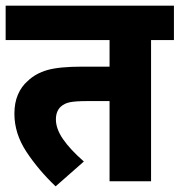

<svg xmlns="http://www.w3.org/2000/svg" viewBox="-20 -642 636 680"><path d="M515 -500V0H368V-284H289Q248 -284 228 -280Q208 -276 195 -264Q178 -248 178 -219Q178 -186 203 -149.5Q228 -113 277 -70L177 18Q116 -40 73.5 -104.5Q31 -169 31 -239Q31 -278 43.5 -307Q56 -336 78 -355Q106 -382 148 -394Q190 -406 272 -406H368V-500H0V-622H596V-500Z"/></svg>

Font: Noto Sans Devanagari UI SemiCondensed ExtraBold
Style: Regular
Weight: 800
Width: 4
Designer: Jelle Bosma - Monotype Design Team
Foundry: Monotype Imaging Inc.
Version: Version 2.004; ttfautohint (v1.8.4.7-5d5b)